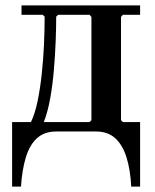

<svg xmlns="http://www.w3.org/2000/svg" viewBox="-20 -489 576 714"><path d="M501 -434H437L430 -426V-42L437 -35H501V205H468Q465 143 450.5 96.5Q436 50 408.5 25Q381 0 337 0H189Q145 0 117.5 25Q90 50 76 96.5Q62 143 58 205H25V-35H95Q110 -66 119.5 -111.5Q129 -157 135 -211.5Q141 -266 143.5 -321.5Q146 -377 146 -427L139 -434H60V-469H501ZM313 -35 320 -42V-426L313 -434H196L189 -427Q189 -386 187 -335Q185 -284 180.5 -230Q176 -176 167 -125Q158 -74 143 -35Z"/></svg>

Font: Brygada 1918 SemiBold
Style: Regular
Weight: 600
Designer: Mateusz Machalski | Borys Kosmynka | Przemek Hoffer
Foundry: NIEPODLEGLA 2018
Version: Version 3.006